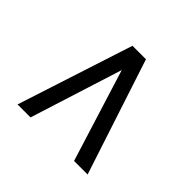

<svg xmlns="http://www.w3.org/2000/svg" viewBox="-148 -922 962 962"><g transform="rotate(45 333.0 -440.5)"><path d="M379.5 -748 581 -133H485L332 -624L176.5 -133H84.5L284 -748Z"/></g></svg>

Font: Merriweather Light 18pt SemiBold
Style: Regular
Weight: 600
Version: Version 2.100